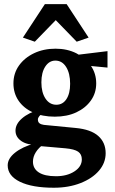

<svg xmlns="http://www.w3.org/2000/svg" viewBox="-20 -670 546 913"><path d="M236.3 222.7Q132.8 222.7 74.7 194.3Q16.6 166 16.6 116.2Q16.6 84 51.3 56.2Q85.9 28.3 145.5 11.7L187.5 15.6Q164.1 32.2 150.4 53.7Q136.7 75.2 136.7 98.6Q136.7 131.8 164.6 149.9Q192.4 168 246.1 168Q298.8 168 334 145Q369.1 122.1 369.1 87.9Q369.1 63.5 351.6 51.3Q334 39.1 291 35.2L167 24.4L158.2 19.5Q108.4 19.5 81.1 0.5Q53.7 -18.6 53.7 -48.8Q53.7 -80.1 84.5 -106.9Q115.2 -133.8 168.9 -149.4L184.6 -132.8Q173.8 -126 167 -117.7Q160.2 -109.4 160.2 -101.6Q160.2 -89.8 167.5 -84Q174.8 -78.1 188.5 -76.2L339.8 -61.5Q412.1 -54.7 447.3 -23.4Q482.4 7.8 482.4 58.6Q482.4 104.5 450.7 141.6Q418.9 178.7 362.8 200.7Q306.6 222.7 236.3 222.7ZM240.2 -115.2Q181.6 -115.2 137.2 -135.3Q92.8 -155.3 68.4 -190.9Q43.9 -226.6 43.9 -273.4Q43.9 -321.3 70.3 -358.4Q96.7 -395.5 142.1 -417Q187.5 -438.5 244.1 -438.5Q299.8 -438.5 343.3 -416.5Q386.7 -394.5 412.1 -357.4Q437.5 -320.3 437.5 -273.4Q437.5 -227.5 412.1 -191.9Q386.7 -156.2 342.8 -135.7Q298.8 -115.2 240.2 -115.2ZM248 -171.9Q278.3 -171.9 295.9 -198.7Q313.5 -225.6 313.5 -271.5Q313.5 -321.3 294.4 -351.6Q275.4 -381.8 243.2 -381.8Q213.9 -381.8 195.3 -353.5Q176.8 -325.2 176.8 -278.3Q176.8 -230.5 196.3 -201.2Q215.8 -171.9 248 -171.9ZM491.2 -348.6 359.4 -361.3 330.1 -407.2 491.2 -426.8ZM401.4 -491.2 344.7 -471.7 212.9 -607.4H277.3L145.5 -471.7L88.9 -491.2L193.4 -650.4H296.9Z"/></svg>

Font: Crimson Pro
Style: Bold
Weight: 700
Designer: Jacques Le Bailly
Foundry: Baron von Fonthausen
Version: Version 1.003